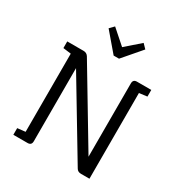

<svg xmlns="http://www.w3.org/2000/svg" viewBox="-219 -1140 1231 1300"><g transform="rotate(30 396.5 -490.0)"><path d="M73 0V-52L135 -59V-670L73 -678V-730H201Q225 -730 238 -710L588 -126V-699Q588 -730 618 -730H730V-678L668 -670V0H602Q576 0 565 -20L215 -603V-31Q215 0 184 0ZM393 -804 271 -947 303 -980 414 -882 526 -980 558 -947 435 -804Z"/></g></svg>

Font: Fauna One
Style: Regular
Weight: 400
Designer: Eduardo Rodriguez Tunni
Foundry: Eduardo Rodriguez Tunni
Version: Version 2.001; ttfautohint (v1.8.4.7-5d5b);gftools[0.9.23]